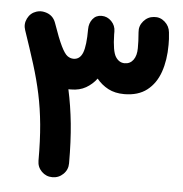

<svg xmlns="http://www.w3.org/2000/svg" viewBox="-52 -699 774 813"><g transform="rotate(5 335.5 -292.0)"><path d="M200.2 64.5Q173.3 64.5 154.5 45.7Q135.7 26.9 135.7 0Q135.7 -85.9 129.4 -153.6Q123 -221.2 110.1 -281.7Q97.2 -342.3 77.4 -405.5Q57.6 -468.8 31.2 -545.9Q22.5 -570.8 34.4 -595.2Q46.4 -619.6 71.8 -627.9Q89.8 -633.8 108.4 -628.9Q142.6 -620.6 154.3 -587.9Q177.2 -522 192.4 -491.2Q207.5 -460.4 219.7 -451.7Q231.9 -442.9 245.6 -442.9Q272.9 -442.9 284.7 -473.1Q296.4 -503.4 296.4 -572.8Q296.4 -598.1 310.5 -616.2Q324.7 -634.3 348.6 -634.3Q373 -634.3 390.6 -616.2Q408.2 -598.1 408.2 -572.8Q408.2 -566.4 408.2 -560.5Q409.7 -489.7 424.3 -466.3Q439 -442.9 462.9 -442.9Q486.3 -442.9 499.8 -461.4Q513.2 -480 513.2 -511.2Q513.2 -528.3 512.7 -542Q512.2 -555.7 510.3 -579.1Q507.8 -605.5 525.6 -626.2Q543.5 -647 569.8 -648.9Q596.2 -651.4 616.2 -633.5Q636.2 -615.7 638.7 -589.4Q640.6 -571.3 641.1 -561.3Q641.6 -551.3 641.6 -536.6Q641.6 -471.7 624 -421.1Q606.4 -370.6 569.1 -341.6Q531.7 -312.5 472.2 -312.5Q433.1 -312.5 404.3 -327.6Q375.5 -342.8 355 -368.2Q336.4 -343.3 309.6 -327.9Q282.7 -312.5 246.6 -312.5Q240.7 -312.5 235.4 -312.5Q250.5 -243.7 258.1 -168.5Q265.6 -93.3 265.6 0Q265.6 26.9 246.3 45.7Q227.1 64.5 200.2 64.5Z"/></g></svg>

Font: Mikhak-FD Bold
Style: Regular
Weight: 700
Designer: Amin Abedi
Version: Version 3.3